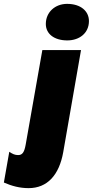

<svg xmlns="http://www.w3.org/2000/svg" viewBox="-120 -779 480 993"><path d="M28 194C125 194 186 126 207 8L299 -520H99L13 -32C6 8 -4 23 -26 23C-43 23 -54 18 -72 6L-100 165C-59 183 -18 194 28 194ZM228 -570C291 -570 340 -608 340 -670C340 -721 298 -759 227 -759C165 -759 117 -716 117 -655C117 -604 160 -570 228 -570Z"/></svg>

Font: Fixel Text 20240404 Black
Style: Italic
Weight: 900
Width: 4
Italic angle: -10°
Designer: AlfaBravo + MacPaw
Foundry: Kyrylo Tkachov, Marchela Mozhyna, Serhii Makarenko, Maria Weinstein, Zakhar Kryvoshyya
Version: Version 1.211;Glyphs 3.2 (3225)